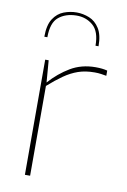

<svg xmlns="http://www.w3.org/2000/svg" viewBox="-87 -819 577 872"><g transform="rotate(10 202.0 -383.5)"><path d="M91 0V-531H107L115 -430Q157 -477 207.5 -507Q258 -537 323 -537Q339 -537 352.5 -535.5Q366 -534 377 -531V-507Q366 -509 352.5 -511Q339 -513 323 -513Q280 -513 247 -501.5Q214 -490 182.5 -468Q151 -446 115 -414V0ZM195 -767Q225 -767 253.5 -755.5Q282 -744 300.5 -714.5Q319 -685 319 -633H305Q305 -699 272.5 -726.5Q240 -754 195 -753Q146 -752 114.5 -726Q83 -700 83 -633H69Q69 -687 88 -716Q107 -745 136 -756Q165 -767 195 -767Z"/></g></svg>

Font: Exo Thin Thin
Style: Regular
Weight: 250
Version: Version 2.000